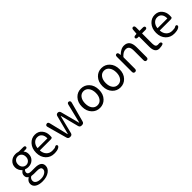

<svg xmlns="http://www.w3.org/2000/svg" viewBox="317 -2229 4010 4010"><g transform="rotate(-45 2322.0 -223.5)"><path d="M275 250Q173 250 112 211.5Q51 173 51 103Q51 33 120 -12Q131 -19 131 -21Q131 -23 121 -29Q81 -52 81 -110.5Q81 -169 131 -205Q142 -213 142 -215Q142 -217 131 -226Q112 -241 93 -277Q71 -318 71 -363Q71 -450 132 -505Q190 -557 275 -557Q313 -557 331 -550Q351 -543 372 -543H488Q540 -543 540 -508Q540 -473 488 -473H434Q429 -473 433 -470Q473 -431 473 -361Q473 -276 415 -223Q360 -172 275 -172Q232 -172 203 -186Q194 -191 186 -184Q159 -161 159 -126Q159 -67 254 -67H360Q550 -67 550 62Q550 140 476 194Q398 250 275 250ZM414 153Q461 121 461 76Q461 40 433.5 24.5Q406 9 350 9H256Q222 9 200 4Q186 0 174 8Q131 39 131 92Q131 136 173 162Q215 188 289 188Q363 188 414 153ZM193 -457Q159 -421 159 -363Q159 -305 192.5 -269.5Q226 -234 274.5 -234Q323 -234 357 -269.5Q391 -305 391 -363Q391 -421 357.5 -455.5Q324 -490 274.5 -490Q225 -490 193 -457Z M859 13Q747 13 675 -62Q599 -141 599 -269.5Q599 -398 674 -480Q745 -557 845.5 -557Q946 -557 1003 -488.5Q1060 -420 1060 -329Q1060 -302 1058 -276Q1056 -250 1005 -250H695Q690 -250 690 -245Q694 -163 743.5 -111.5Q793 -60 870 -60Q942 -60 960 -72Q1003 -101 1022 -73Q1041 -44 997 -16Q952 13 859 13ZM690 -321Q689 -316 694 -316H975Q980 -316 980 -321Q980 -397 944.5 -440.5Q909 -484 845 -484Q785 -484 742 -440Q697 -393 690 -321Z M1333 0Q1285 0 1272 -46L1151 -481Q1137 -531 1181 -542Q1224 -554 1237 -503L1338 -85Q1340 -77 1342.5 -77Q1345 -77 1347 -85L1454 -497Q1466 -543 1511 -543Q1555 -543 1567 -497L1676 -85Q1678 -77 1680 -77Q1682 -77 1684 -85L1786 -502Q1798 -553 1839 -543Q1879 -532 1866 -482L1748 -46Q1736 0 1688 0H1674Q1626 0 1614 -46L1512 -441Q1510 -449 1507.5 -449Q1505 -449 1503 -441L1404 -46Q1392 0 1344 0Z M2032 -62Q1956 -141 1956 -271.5Q1956 -402 2032 -482Q2103 -557 2208 -557Q2313 -557 2384 -482Q2460 -402 2460 -271.5Q2460 -141 2384 -62Q2313 13 2208 13Q2103 13 2032 -62ZM2094 -120Q2137 -63 2208 -63Q2279 -63 2322.5 -120Q2366 -177 2366 -271Q2366 -365 2322.5 -423Q2279 -481 2208.5 -481Q2138 -481 2094.5 -423Q2051 -365 2051 -271Q2051 -177 2094 -120Z M2638 -62Q2562 -141 2562 -271.5Q2562 -402 2638 -482Q2709 -557 2814 -557Q2919 -557 2990 -482Q3066 -402 3066 -271.5Q3066 -141 2990 -62Q2919 13 2814 13Q2709 13 2638 -62ZM2700 -120Q2743 -63 2814 -63Q2885 -63 2928.5 -120Q2972 -177 2972 -271Q2972 -365 2928.5 -423Q2885 -481 2814.5 -481Q2744 -481 2700.5 -423Q2657 -365 2657 -271Q2657 -177 2700 -120Z M3255 0Q3209 0 3209 -52V-492Q3209 -543 3246 -545Q3284 -547 3289 -496L3291 -471Q3292 -465 3293.5 -465Q3295 -465 3306 -476Q3340 -509 3378 -530Q3426 -557 3477 -557Q3643 -557 3643 -344V-52Q3643 0 3598 0Q3552 0 3552 -52V-332Q3552 -408 3527.5 -442.5Q3503 -477 3449 -477Q3409 -477 3374 -456Q3345 -439 3311 -405Q3300 -394 3300 -379V-52Q3300 0 3255 0Z M4020 7Q3991 13 3962 13Q3836 13 3836 -168V-464Q3836 -469 3831 -469H3807Q3755 -469 3754 -503Q3753 -538 3804 -541L3833 -543Q3840 -543 3840 -550L3848 -647Q3851 -699 3889 -697Q3927 -696 3927 -645V-548Q3927 -543 3932 -543H4022Q4074 -543 4074 -506Q4074 -469 4022 -469H3932Q3927 -469 3927 -464V-166Q3927 -113 3946 -87Q3965 -61 4021 -68Q4069 -74 4081 -41Q4093 -8 4040 3Z M4401 13Q4289 13 4217 -62Q4141 -141 4141 -269.5Q4141 -398 4216 -480Q4287 -557 4387.5 -557Q4488 -557 4545 -488.5Q4602 -420 4602 -329Q4602 -302 4600 -276Q4598 -250 4547 -250H4237Q4232 -250 4232 -245Q4236 -163 4285.5 -111.5Q4335 -60 4412 -60Q4484 -60 4502 -72Q4545 -101 4564 -73Q4583 -44 4539 -16Q4494 13 4401 13ZM4232 -321Q4231 -316 4236 -316H4517Q4522 -316 4522 -321Q4522 -397 4486.5 -440.5Q4451 -484 4387 -484Q4327 -484 4284 -440Q4239 -393 4232 -321Z"/></g></svg>

Font: Resource Han Rounded KR
Style: Regular
Weight: 400
Designer: Cyano Hao (round all glyphs); Ryoko NISHIZUKA 西塚涼子 (kana, bopomofo & ideographs); Paul D. Hunt (Latin, Greek & Cyrillic)
Foundry: Cyano Hao
Version: 0.990